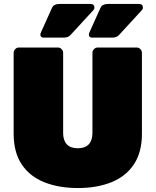

<svg xmlns="http://www.w3.org/2000/svg" viewBox="-20 -940 786 970"><path d="M374 10Q278 10 204.5 -19Q131 -48 90 -109Q49 -170 49 -264V-673Q49 -684 57 -692Q65 -700 76 -700H272Q283 -700 291 -692Q299 -684 299 -673V-268Q299 -231 317.5 -211Q336 -191 373 -191Q410 -191 428.5 -211Q447 -231 447 -268V-673Q447 -684 455 -692Q463 -700 474 -700H670Q681 -700 689 -692Q697 -684 697 -673V-264Q697 -170 656 -109Q615 -48 542 -19Q469 10 374 10ZM445 -750Q429 -750 429 -766Q429 -770 431 -774Q433 -778 434 -781L488 -901Q497 -920 525 -920H682Q702 -920 702 -901Q702 -894 696 -888L582 -764Q570 -750 548 -750ZM200 -750Q184 -750 184 -766Q184 -770 186 -774Q188 -778 189 -781L243 -901Q252 -920 280 -920H437Q457 -920 457 -901Q457 -894 451 -888L337 -764Q325 -750 303 -750Z"/></svg>

Font: Rubik Black
Style: Regular
Weight: 900
Designer: Hubert and Fischer
Foundry: Hubert and Fischer
Version: Version 2.300;gftools[0.9.30]